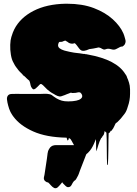

<svg xmlns="http://www.w3.org/2000/svg" viewBox="-20 -730 737 1032"><path d="M643 -110Q636 -100 629 -92.5Q622 -85 617 -80L610 -73Q608 -72 605.5 -70Q603 -68 601 -66Q599 -62 597.5 -58.5Q596 -55 594 -51Q589 -39 581 -30Q580 -29 579.5 -27Q579 -25 578 -26Q577 -27 577 -29L571 -20Q570 -18 568 -16Q568 -16 567.5 -15.5Q567 -15 566 -15Q565 -15 565 -14.5Q565 -14 564 -14Q563 -3 563 20Q563 43 562.5 70Q562 97 561.5 120Q561 143 560 154Q560 155 558 156Q556 157 556 156Q555 145 554.5 121Q554 97 554 69.5Q554 42 553.5 18.5Q553 -5 552 -17Q550 -19 548 -20Q548 -20 546 -22Q546 -22 545.5 -22.5Q545 -23 545 -24Q544 -24 544 -24.5Q544 -25 543 -25L542 -24Q541 -21 541 -18Q541 -15 539 -10Q538 -6 535.5 -3Q533 0 530 4Q530 5 528 9Q526 11 525 11Q524 11 524 11.5Q524 12 524 12Q515 28 509 48L502 71Q501 74 499.5 79.5Q498 85 498 82Q496 66 496.5 50Q497 34 495 18Q495 19 494.5 19Q494 19 494 20Q492 27 489 33.5Q486 40 483 47Q478 58 471 69Q464 80 455 89Q454 90 451.5 92.5Q449 95 446 97Q442 101 438.5 105.5Q435 110 427 108Q421 105 416 100Q412 97 407.5 92Q403 87 399 83Q391 73 384.5 61.5Q378 50 371 38Q369 34 366 28.5Q363 23 360 19L357 16Q357 15 355 15Q355 15 351 12Q349 13 349 16.5Q349 20 347 22Q345 26 344 26Q343 25 342.5 23Q342 21 341 20L338 10H337Q229 8 158.5 -23.5Q88 -55 53 -102Q46 -111 41 -120Q36 -128 33 -136L29 -146Q26 -154 24 -162.5Q22 -171 20 -179Q19 -187 17.5 -195.5Q16 -204 20 -212Q20 -213 20.5 -213.5Q21 -214 21 -214Q23 -218 29 -222Q33 -224 37 -224.5Q41 -225 44 -225Q58 -226 72 -225.5Q86 -225 99 -225H194Q199 -225 207.5 -225.5Q216 -226 223 -226Q229 -226 234.5 -225.5Q240 -225 244 -224Q252 -223 257.5 -219.5Q263 -216 269 -211L284 -201Q291 -197 298 -194Q305 -191 312 -189Q325 -185 347 -185Q359 -185 370 -186Q381 -187 390 -189L400 -192Q402 -193 403.5 -193Q405 -193 406 -194Q422 -202 422 -213V-214Q422 -220 417 -227L411 -233H410Q406 -235 399 -233.5Q392 -232 387 -231Q383 -231 378.5 -230.5Q374 -230 369 -230Q367 -230 365 -231Q363 -232 361 -232Q358 -231 355.5 -230Q353 -229 351 -228Q346 -226 340 -224Q334 -222 328 -219Q319 -215 309.5 -212.5Q300 -210 290 -214Q284 -216 279 -219Q274 -222 269 -225Q259 -230 250.5 -236Q242 -242 234 -249L211 -272L203 -278H196Q195 -277 193.5 -275.5Q192 -274 190 -272Q186 -268 181 -263Q176 -258 171 -254Q169 -253 165.5 -251Q162 -249 159 -250Q155 -252 152 -256Q149 -260 147 -264Q144 -272 142.5 -281Q141 -290 137 -297Q133 -300 128.5 -304Q124 -308 120 -312Q119 -313 118.5 -314Q118 -315 116 -316Q109 -323 108.5 -323Q108 -323 104 -325Q102 -327 102 -329Q93 -337 85 -346Q82 -350 78.5 -353.5Q75 -357 73 -361Q69 -365 66 -370Q63 -375 60 -379Q58 -383 56 -386.5Q54 -390 52 -394Q43 -409 38.5 -436Q34 -463 35 -489.5Q36 -516 41 -531Q43 -537 45 -543Q47 -549 49 -555Q51 -561 53 -564Q55 -570 57 -573Q89 -635 160 -671.5Q231 -708 332 -710H340Q423 -710 484.5 -686.5Q546 -663 586 -626.5Q626 -590 643 -551Q645 -545 647.5 -539Q650 -533 651 -527Q653 -521 654.5 -514Q656 -507 654 -500Q652 -491 646 -486Q642 -482 639 -481Q639 -481 637 -479Q636 -479 635 -480Q634 -479 633 -479.5Q632 -480 630 -479Q628 -479 625.5 -477.5Q623 -476 621 -475Q614 -472 607.5 -468Q601 -464 593 -463Q585 -463 577 -465.5Q569 -468 561 -468Q555 -468 549 -465.5Q543 -463 537 -464Q533 -465 529 -467.5Q525 -470 521 -472Q518 -473 515 -474Q512 -475 509 -475L501 -473Q491 -471 481 -469Q471 -467 460 -466Q456 -465 452.5 -463Q449 -461 445 -460Q439 -458 432.5 -457Q426 -456 419 -458Q410 -462 404.5 -470.5Q399 -479 393 -486Q391 -489 388 -492Q385 -495 382 -498Q381 -497 379 -497Q362 -492 348 -501Q345 -503 342 -505.5Q339 -508 335 -509Q335 -510 331 -512Q327 -511 323 -509.5Q319 -508 315 -506Q314 -506 312.5 -505.5Q311 -505 309 -505H303Q299 -505 298.5 -504Q298 -503 296 -501Q296 -500 295.5 -500Q295 -500 295 -499Q293 -495 293 -493Q292 -491 292 -487Q292 -473 308 -466Q310 -464 316 -462Q325 -458 335 -456Q354 -451 378 -447L403 -444Q405 -444 407.5 -443.5Q410 -443 411 -443L430 -440H436Q437 -439 438 -439Q441 -439 444.5 -438.5Q448 -438 452 -437Q608 -409 654 -331Q655 -331 655 -330.5Q655 -330 655 -330Q661 -323 664 -311Q665 -309 666 -306.5Q667 -304 668 -302L674 -284Q674 -283 674.5 -281.5Q675 -280 675 -279Q678 -270 678 -261Q679 -255 679 -249.5Q679 -244 679 -239V-226Q679 -190 667 -157Q660 -132 650 -119ZM410 186Q407 195 403.5 204.5Q400 214 395 222Q393 227 389 233Q388 235 384 239Q384 239 383.5 239Q383 239 382 240Q381 241 380 241.5Q379 242 377 244Q371 251 365 263.5Q359 276 346 276Q339 276 332.5 269.5Q326 263 318 255Q316 250 314 250L306 260Q302 264 298.5 268.5Q295 273 290 277Q280 285 270.5 280Q261 275 253 265.5Q245 256 238 250H233Q232 249 229.5 248Q227 247 222 243Q217 238 216 232Q215 227 216.5 221Q218 215 219 210L232 124L235 101Q235 99 235.5 96Q236 93 237 89Q238 78 250 62Q256 56 263 53Q268 51 273 50.5Q278 50 282 50H399Q406 50 414.5 49Q423 48 431 50Q440 50 447 57Q452 61 452.5 65.5Q453 70 453 72Q453 76 452 79L443 101L431 132Z"/></svg>

Font: Rubik Wet Paint
Style: Regular
Weight: 400
Designer: Hubert and Fischer, NaN
Foundry: Hubert and Fischer, NaN
Version: Version 2.200